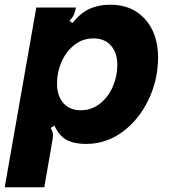

<svg xmlns="http://www.w3.org/2000/svg" viewBox="-41 -599 723 815"><path d="M630 -355Q630 -262 590 -177Q550 -92 480 -40Q410 12 324 12Q274 12 242 -5Q210 -22 190 -66L174 -56Q184 -40 184 -24Q184 -20 182 -6L147 196H-21L113 -567H281L280 -561Q277 -545 271.5 -534Q266 -523 254 -511L266 -501Q302 -545 340 -562Q378 -579 428 -579Q520 -579 575 -517.5Q630 -456 630 -355ZM201 -245Q201 -192 228 -161.5Q255 -131 302 -131Q347 -131 382.5 -158.5Q418 -186 437.5 -230.5Q457 -275 457 -323Q457 -375 430 -405.5Q403 -436 356 -436Q310 -436 275 -408.5Q240 -381 220.5 -337Q201 -293 201 -245Z"/></svg>

Font: Open Sauce Sans Black Italic
Style: Regular
Weight: 900
Italic angle: -10°
Designer: Alfredo Marco Pradil
Foundry: Creative Sauce Fz LLC
Version: Version 1.477